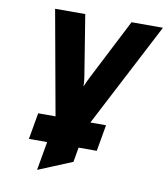

<svg xmlns="http://www.w3.org/2000/svg" viewBox="-85 -582 789 903"><g transform="rotate(10 310.0 -130.5)"><path d="M153 250 197 -1 105 -511H249L296 -220Q298 -209 298.8 -197.2Q299.5 -185.5 300 -174Q306 -189 310.8 -199Q315.5 -209 321 -220L470 -511H620L343 22L315 183ZM90 113 112 -13H436L414 113Z"/></g></svg>

Font: Overpass Black
Style: Italic
Weight: 900
Italic angle: -10°
Designer: Delve Withrington, Dave Bailey, Thomas Jockin
Foundry: Delve Fonts LLC
Version: Version 4.000